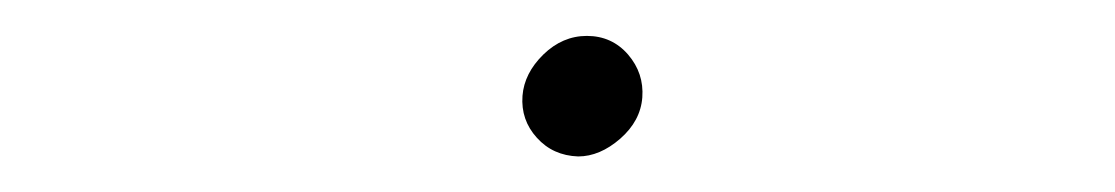

<svg xmlns="http://www.w3.org/2000/svg" viewBox="-20 -402 627 108"><path d="M273.9 -348.1Q272.9 -334.5 282 -324.5Q291 -314.5 305.2 -314Q317.4 -314 328.9 -324Q340.3 -334 341.3 -347.2Q342.3 -360.8 333.3 -371.3Q324.2 -381.8 310.1 -381.8Q296.4 -381.8 285.6 -371.3Q274.9 -360.8 273.9 -348.1Z"/></svg>

Font: Roboto Mono ExtraLight
Style: Italic
Weight: 250
Italic angle: -10°
Monospace: yes
Designer: Google
Version: Version 3.000